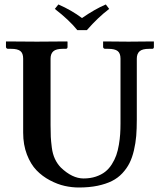

<svg xmlns="http://www.w3.org/2000/svg" viewBox="-20 -832 718 862"><path d="M327.1 -696.8Q290.5 -742.2 226.1 -792L242.2 -812Q301.3 -786.1 348.1 -751Q405.8 -791 455.1 -812L470.2 -792Q419.9 -753.9 370.1 -696.8ZM521 -568.8Q521 -592.8 508.3 -602.8Q495.6 -612.8 465.8 -612.8H452.1Q448.2 -612.8 445.6 -615.2Q442.9 -617.7 442.9 -621.1V-645L444.8 -646Q518.1 -645 557.1 -645L668.9 -646L670.9 -645V-621.1Q670.9 -612.8 663.1 -612.8H648.9Q619.1 -612.8 606.7 -601.8Q594.2 -590.8 594.2 -568.8V-294.9Q594.2 -254.4 591.6 -221.9Q588.9 -189.5 581.3 -157Q573.7 -124.5 561.5 -100.1Q549.3 -75.7 529.3 -54.2Q509.3 -32.7 482.4 -19.3Q455.6 -5.9 418.2 2Q380.9 9.8 334 9.8Q302.7 9.8 270.5 2.7Q238.3 -4.4 204.1 -22.5Q169.9 -40.5 143.8 -67.6Q117.7 -94.7 100.8 -138.4Q84 -182.1 84 -236.8V-568.8Q84 -592.8 71.5 -602.8Q59.1 -612.8 29.8 -612.8H16.1Q12.2 -612.8 9.5 -615.2Q6.8 -617.7 6.8 -621.1V-645L8.8 -646Q106 -645 146 -645L280.8 -646L283.2 -645V-621.1Q283.2 -612.8 274.9 -612.8H261.2Q231.9 -612.8 219.5 -601.8Q207 -590.8 207 -568.8V-270Q207 -236.3 208 -217.5Q209 -198.7 212.6 -169.7Q216.3 -140.6 226.6 -118.7Q236.8 -96.7 252.9 -80.1Q304.2 -30.8 355 -30.8Q385.7 -30.8 410.4 -39.1Q435.1 -47.4 452.1 -60.8Q469.2 -74.2 481.9 -94.2Q494.6 -114.3 502 -135Q509.3 -155.8 513.7 -181.9Q518.1 -208 519.5 -230Q521 -252 521 -277.8Z"/></svg>

Font: Linux Libertine G
Style: Semibold
Weight: 600
Designer: Philipp H. Poll
Foundry: Philipp H. Poll
Version: Version 5.1.1